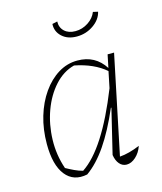

<svg xmlns="http://www.w3.org/2000/svg" viewBox="-104 -749 704 832"><g transform="rotate(-15 248.5 -333.5)"><path d="M185 2Q122 15 86 -30.5Q50 -76 50 -170Q50 -236 67 -293Q84 -350 114.5 -393.5Q145 -437 185 -461.5Q225 -486 271 -486Q351 -486 393 -420L405 -478H434L342 -36Q383 -39 433 -60Q423 -31 403 -13Q383 5 362 5Q343 5 330 -10Q317 -25 313 -51L361 -250L359 -251Q318 -156 275.5 -94Q233 -32 185 2ZM99 -50Q117 -40 135 -31.5Q153 -23 172 -18Q277 -87 375 -334L390 -407Q338 -452 252 -469Q202 -456 163.5 -413.5Q125 -371 103 -310.5Q81 -250 79 -182Q77 -114 99 -50ZM297 -587Q256 -587 231 -610Q206 -633 208 -667L231 -672Q230 -645 248 -628Q266 -611 297 -611Q328 -611 354.5 -628.5Q381 -646 391 -672L413 -667Q405 -633 371.5 -610Q338 -587 297 -587Z"/></g></svg>

Font: Piazzolla Thin
Style: Italic
Weight: 100
Italic angle: -11.3°
Designer: Juan Pablo del Peral
Foundry: Huerta Tipografica
Version: Version 1.330